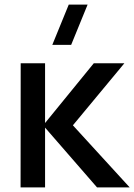

<svg xmlns="http://www.w3.org/2000/svg" viewBox="-20 -815 584 835"><path d="M289.5 -620H207.5L279 -795H361ZM69.5 0 70 -540H176V-280L388 -540H521L297 -270L544 0H402L176 -260V0Z"/></svg>

Font: Manrope KiralyPet SmBd KiralyPet
Style: Regular
Weight: 600
Designer: Mikhail Sharanda
Foundry: Mikhail Sharanda
Version: Version 4.502